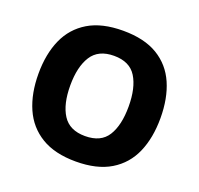

<svg xmlns="http://www.w3.org/2000/svg" viewBox="-127 -865 1051 1014"><g transform="rotate(20 398.0 -357.5)"><path d="M741 -358Q741 -247 705 -164.5Q669 -82 593 -36Q517 10 398 10Q280 10 204 -36Q128 -82 91.5 -165Q55 -248 55 -359Q55 -470 91.5 -552Q128 -634 204 -679.5Q280 -725 399 -725Q518 -725 593.5 -679.5Q669 -634 705 -551.5Q741 -469 741 -358ZM234 -358Q234 -253 272.5 -193Q311 -133 398 -133Q487 -133 524.5 -193Q562 -253 562 -358Q562 -463 524.5 -523.5Q487 -584 399 -584Q311 -584 272.5 -523.5Q234 -463 234 -358Z"/></g></svg>

Font: Noto Sans ExtraBold
Style: Regular
Weight: 800
Designer: Monotype Design Team
Foundry: Monotype Imaging Inc.
Version: Version 2.007